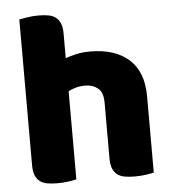

<svg xmlns="http://www.w3.org/2000/svg" viewBox="-50 -707 684 761"><g transform="rotate(-5 292.5 -326.5)"><path d="M532 -1Q522 2 500.5 5Q479 8 456 8Q434 8 416.5 5Q399 2 387 -7Q375 -16 368.5 -31.5Q362 -47 362 -72V-294Q362 -335 341.5 -351.5Q321 -368 291 -368Q271 -368 253 -363Q235 -358 224 -351V-1Q214 2 192.5 5Q171 8 148 8Q126 8 108.5 5Q91 2 79 -7Q67 -16 60.5 -31.5Q54 -47 54 -72V-652Q65 -654 86.5 -657.5Q108 -661 130 -661Q152 -661 169.5 -658Q187 -655 199 -646Q211 -637 217.5 -621.5Q224 -606 224 -581V-483Q237 -488 263.5 -494.5Q290 -501 322 -501Q421 -501 476.5 -451.5Q532 -402 532 -304Z"/></g></svg>

Font: Baloo Tammudu
Style: Regular
Weight: 400
Designer: Omkar Shende and Ek Type
Foundry: Ek Type
Version: Version 1.007;PS 1.000;hotconv 1.0.88;makeotf.lib2.5.647800